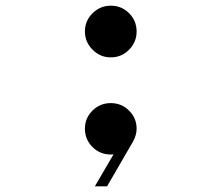

<svg xmlns="http://www.w3.org/2000/svg" viewBox="-20 -530 780 676"><path d="M279 -419Q279 -457 306 -483.5Q333 -510 370 -510Q408 -510 434.5 -483.5Q461 -457 461 -419Q461 -382 434.5 -355Q408 -328 370 -328Q333 -328 306 -355Q279 -382 279 -419ZM314 126 380 13Q377 14 370 14Q332 14 305.5 -12.5Q279 -39 279 -77Q279 -114 305.5 -140.5Q332 -167 370 -167Q408 -167 434.5 -140.5Q461 -114 461 -77Q461 -54 448 -31L357 126Z"/></svg>

Font: Major Mono Display
Style: Regular
Weight: 400
Designer: Emre Parlak
Foundry: Emre Parlak
Version: Version 2.000; ttfautohint (v1.8) -l 8 -r 50 -G 200 -x 14 -D